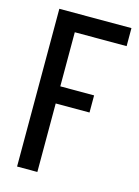

<svg xmlns="http://www.w3.org/2000/svg" viewBox="-109 -762 597 823"><g transform="rotate(15 190.0 -350.0)"><path d="M80 -304V-380H290V-304ZM50 0V-700H370V-620H140V0Z"/></g></svg>

Font: Tektur SemiCondensed
Style: Regular
Weight: 400
Width: 4
Designer: Adam Jagosz
Foundry: Adam Jagosz
Version: Version 1.005;gftools[0.9.30]